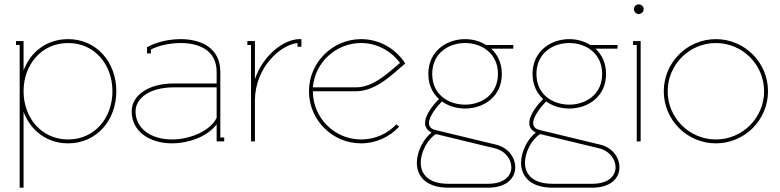

<svg xmlns="http://www.w3.org/2000/svg" viewBox="-20 -654 3607 888"><path d="M89 -232C89 -355 172 -455 295 -455C418 -455 500 -355 500 -232C500 -109 418 -9 295 -9C172 -9 89 -109 89 -232ZM71 -446V214H89V-137C121 -50 197 9 295 9C428 9 518 -99 518 -232C518 -365 428 -473 295 -473C197 -473 121 -415 89 -328V-464H54V-446Z M982 -109C951 -46 855 -9 776 -9C680 -9 607 -58 607 -139C607 -197 668 -250 785 -250H982ZM660 -430V-407H678V-425C713 -443 764 -455 816 -455C891 -455 982 -428 982 -321V-268H785C663 -268 589 -211 589 -139C589 -45 673 9 776 9C847 9 937 -19 982 -79V0H1017V-18H999V-321C999 -434 908 -473 816 -473C759 -473 703 -459 665 -438L660 -436Z M1365 -473C1295 -473 1198 -402 1159 -288V-464H1124V-446H1141V0H1159V-188C1159 -342 1277 -447 1356 -455V-438H1374V-473Z M1409 -232C1409 -99 1517 9 1650 9C1720 9 1782 -21 1826 -68L1813 -79C1772 -35 1714 -9 1650 -9C1527 -9 1427 -109 1427 -232H1627C1723 -232 1803 -319 1848 -355L1854 -360L1850 -367C1806 -431 1733 -473 1650 -473C1518 -473 1409 -365 1409 -232ZM1427 -250C1436 -365 1534 -455 1650 -455C1724 -455 1789 -418 1830 -363C1781 -323 1710 -250 1627 -250Z M1996 -34 2269 32C2318 44 2345 83 2345 120C2345 158 2314 196 2237 196H2054C1947 196 1926 138 1926 99C1926 48 1958 -10 1996 -34ZM1979 -312C1979 -408 2055 -455 2131 -455C2207 -455 2283 -408 2283 -312C2283 -217 2207 -170 2131 -170C2055 -170 1979 -216 1979 -312ZM2252 -429H2354V-446H2228C2199 -464 2166 -473 2131 -473C2046 -473 1961 -418 1961 -312C1961 -261 1981 -223 2010 -196C1992 -178 1946 -127 1946 -85C1946 -67 1955 -51 1976 -41C1938 -11 1908 47 1908 99C1908 160 1949 214 2054 214H2237C2324 214 2363 169 2363 120C2363 74 2330 28 2274 15L1997 -52C1978 -56 1964 -65 1964 -85C1964 -117 2003 -164 2024 -185C2054 -163 2093 -152 2131 -152C2216 -152 2301 -206 2301 -312C2301 -363 2281 -402 2252 -429Z M2478 -34 2751 32C2800 44 2827 83 2827 120C2827 158 2796 196 2719 196H2536C2429 196 2408 138 2408 99C2408 48 2440 -10 2478 -34ZM2461 -312C2461 -408 2537 -455 2613 -455C2689 -455 2765 -408 2765 -312C2765 -217 2689 -170 2613 -170C2537 -170 2461 -216 2461 -312ZM2734 -429H2836V-446H2710C2681 -464 2648 -473 2613 -473C2528 -473 2443 -418 2443 -312C2443 -261 2463 -223 2492 -196C2474 -178 2428 -127 2428 -85C2428 -67 2437 -51 2458 -41C2420 -11 2390 47 2390 99C2390 160 2431 214 2536 214H2719C2806 214 2845 169 2845 120C2845 74 2812 28 2756 15L2479 -52C2460 -56 2446 -65 2446 -85C2446 -117 2485 -164 2506 -185C2536 -163 2575 -152 2613 -152C2698 -152 2783 -206 2783 -312C2783 -363 2763 -402 2734 -429Z M2925 -446V0H2943V-464H2908V-446ZM2912 -612C2912 -600 2922 -589 2934 -589C2946 -589 2957 -600 2957 -612C2957 -624 2946 -634 2934 -634C2922 -634 2912 -624 2912 -612Z M3068 -232C3068 -355 3168 -455 3291 -455C3414 -455 3514 -355 3514 -232C3514 -109 3414 -9 3291 -9C3168 -9 3068 -109 3068 -232ZM3291 -473C3158 -473 3050 -365 3050 -232C3050 -99 3158 9 3291 9C3424 9 3532 -99 3532 -232C3532 -365 3424 -473 3291 -473Z"/></svg>

Font: Rawengulk
Style: Light
Weight: 300
Version: Version 0.9